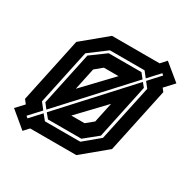

<svg xmlns="http://www.w3.org/2000/svg" viewBox="-142 -698 848 856"><g transform="rotate(30 282.0 -270.5)"><path d="M79.5 26.5 -4 -43 33.5 -83 18 -103 89 -437 213.5 -540H458.5L484.5 -568.5L568 -500L524.5 -453L537 -437L466 -103L341.5 0H104L101.5 2.5ZM71 -33 122 -88.5 145 -60.5H327L406 -126L467.5 -414L445.5 -442L499.5 -501L491 -508L438.5 -451L416 -479.5H237.5L149 -413L89 -131L114.5 -98.5L61.5 -41ZM124.5 -109 104 -135 162.5 -409 239.5 -465.5H408L428.5 -440ZM152.5 -74.5 132 -99.5 435.5 -431 452.5 -410 393 -130 324.5 -74.5ZM191.5 -255 328.5 -399H253L215.5 -368ZM234 -141.5H302L339.5 -172L361.5 -275.5Z"/></g></svg>

Font: Tourney Condensed Regular
Style: Bold Italic
Weight: 700
Width: 3
Italic angle: -12°
Designer: Tyler Finck
Foundry: Etcetera Type Co
Version: Version 1.010; ttfautohint (v1.8.3)